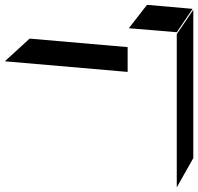

<svg xmlns="http://www.w3.org/2000/svg" viewBox="-112 -814 838 813"><g transform="rotate(90 307.5 -407.0)"><path d="M694 -736 570 -806H-58L45 -736ZM20 -533 37 -736 -62 -803 -79 -610ZM160 -8 205 -528H100L64 -113Z"/></g></svg>

Font: FFF_HK Layer Middle
Style: Regular
Weight: 400
Italic angle: -5°
Designer: bBox Type GmbH
Foundry: bBox Type GmbH
Version: Version 0.002